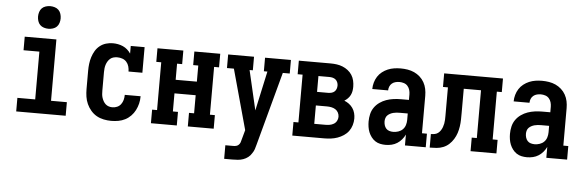

<svg xmlns="http://www.w3.org/2000/svg" viewBox="-56 -954 4112 1353"><g transform="rotate(5 2000.0 -277.5)"><path d="M75 0V-96H201V-434H89V-530H313V-96H425V0ZM250 -600Q234 -600 218 -605Q202 -610 191 -621Q180 -632 175 -648Q170 -664 170 -680Q170 -696 175 -712Q180 -728 191 -739Q202 -750 218 -755Q234 -760 250 -760Q266 -760 282 -755Q298 -750 309 -739Q320 -728 325 -712Q330 -696 330 -680Q330 -664 325 -648Q320 -632 309 -621Q298 -610 282 -605Q266 -600 250 -600Z M747 8Q721 8 694 2.5Q667 -3 644 -16Q621 -29 603 -50Q585 -71 574 -95.5Q563 -120 559 -146.5Q555 -173 555 -200V-330Q555 -355 558 -379.5Q561 -404 568.5 -427.5Q576 -451 588.5 -472Q601 -493 620.5 -508.5Q640 -524 664 -531Q688 -538 712 -538Q731 -538 749 -534.5Q767 -531 784 -523.5Q801 -516 815 -503.5Q829 -491 839 -476V-530H937V-349H839Q839 -367 834 -385Q829 -403 817 -416.5Q805 -430 787.5 -436Q770 -442 752 -442Q738 -442 725 -438.5Q712 -435 702 -426.5Q692 -418 685 -406.5Q678 -395 674 -382.5Q670 -370 668.5 -356.5Q667 -343 667 -330V-200Q667 -187 668 -174Q669 -161 673 -148.5Q677 -136 683.5 -124.5Q690 -113 699.5 -104.5Q709 -96 721.5 -92Q734 -88 747 -88Q765 -88 781 -95Q797 -102 807.5 -116Q818 -130 822.5 -147Q827 -164 827 -182Q827 -182 827 -182Q827 -182 827 -183H939Q939 -182 939 -181.5Q939 -181 939 -181Q939 -155 933 -130.5Q927 -106 915.5 -83.5Q904 -61 886 -42.5Q868 -24 845.5 -12.5Q823 -1 798 3.5Q773 8 747 8Z M1028 0V-96H1063V-434H1028V-530H1211V-434H1175V-320H1325V-434H1289V-530H1472V-434H1437V-96H1472V0H1289V-96H1325V-224H1175V-96H1211V0Z M1564 205V109H1621Q1631 109 1641 106.5Q1651 104 1658.5 96.5Q1666 89 1669.5 79.5Q1673 70 1675 60L1694 -9L1577 -434H1528V-530H1711V-434H1688L1753 -154L1814 -434H1789V-530H1972V-434H1923L1783 85Q1779 102 1773.5 118Q1768 134 1758 148Q1748 165 1732.5 177Q1717 189 1698.5 195.5Q1680 202 1660.5 203.5Q1641 205 1621 205Z M2028 0V-96H2063V-434H2028V-530H2253Q2275 -530 2296.5 -527Q2318 -524 2338 -516Q2358 -508 2375.5 -494.5Q2393 -481 2404.5 -463Q2416 -445 2421 -423.5Q2426 -402 2426 -380Q2426 -365 2423.5 -350Q2421 -335 2414 -321Q2407 -307 2396 -296Q2385 -285 2372 -277Q2390 -270 2405.5 -258.5Q2421 -247 2432 -231Q2443 -215 2448 -196Q2453 -177 2453 -158Q2453 -134 2446 -110.5Q2439 -87 2425 -68Q2411 -49 2390.5 -35.5Q2370 -22 2347.5 -14Q2325 -6 2301 -3Q2277 0 2253 0ZM2175 -322H2253Q2265 -322 2277 -325Q2289 -328 2298 -336Q2307 -344 2311 -355.5Q2315 -367 2315 -379Q2315 -390 2310.5 -401.5Q2306 -413 2297 -420.5Q2288 -428 2276.5 -431Q2265 -434 2253 -434H2175ZM2175 -96H2253Q2269 -96 2284 -98.5Q2299 -101 2312.5 -109Q2326 -117 2333.5 -131Q2341 -145 2341 -160Q2341 -160 2341 -160Q2341 -160 2341 -160Q2341 -176 2333.5 -190Q2326 -204 2313 -212Q2300 -220 2284.5 -223Q2269 -226 2253 -226H2175Z M2688 8Q2669 8 2650 4Q2631 0 2615 -10.5Q2599 -21 2587 -37Q2575 -53 2568 -70.5Q2561 -88 2558 -107.5Q2555 -127 2555 -146Q2555 -172 2561 -198Q2567 -224 2582 -245.5Q2597 -267 2619 -282.5Q2641 -298 2665.5 -306.5Q2690 -315 2716 -318.5Q2742 -322 2769 -322H2825V-361Q2825 -377 2820.5 -392.5Q2816 -408 2805.5 -420Q2795 -432 2779.5 -437Q2764 -442 2748 -442Q2734 -442 2720 -438.5Q2706 -435 2695 -426Q2684 -417 2678.5 -403.5Q2673 -390 2673 -376H2561Q2561 -399 2567.5 -422Q2574 -445 2586.5 -464.5Q2599 -484 2617.5 -498.5Q2636 -513 2657.5 -522Q2679 -531 2702 -534.5Q2725 -538 2748 -538Q2773 -538 2797.5 -534Q2822 -530 2844 -520Q2866 -510 2884.5 -493.5Q2903 -477 2915 -455.5Q2927 -434 2932 -410Q2937 -386 2937 -361V-96H2972V0H2825V-77Q2816 -58 2802 -41.5Q2788 -25 2770 -13.5Q2752 -2 2731 3Q2710 8 2688 8ZM2734 -88Q2752 -88 2770 -94Q2788 -100 2801 -113Q2814 -126 2819.5 -144Q2825 -162 2825 -180V-226H2769Q2757 -226 2745.5 -225Q2734 -224 2722.5 -221Q2711 -218 2700.5 -212.5Q2690 -207 2682 -199Q2674 -191 2670.5 -179.5Q2667 -168 2667 -157Q2667 -143 2671 -129.5Q2675 -116 2684 -106Q2693 -96 2706.5 -92Q2720 -88 2734 -88Z M3000 0V-96Q3013 -96 3026.5 -98.5Q3040 -101 3050.5 -109Q3061 -117 3068.5 -128.5Q3076 -140 3080.5 -152.5Q3085 -165 3087.5 -178Q3090 -191 3090.5 -204.5Q3091 -218 3091 -231.5Q3091 -245 3091 -258Q3091 -259 3091 -260.5Q3091 -262 3091 -263V-434H3056V-530H3472V-434H3437V-96H3472V0H3289V-96H3325V-434H3203V-264Q3203 -240 3202.5 -215.5Q3202 -191 3198.5 -167Q3195 -143 3187.5 -120Q3180 -97 3167 -76Q3154 -55 3136 -38.5Q3118 -22 3095.5 -13Q3073 -4 3048.5 -2Q3024 0 3000 0Z M3688 8Q3669 8 3650 4Q3631 0 3615 -10.5Q3599 -21 3587 -37Q3575 -53 3568 -70.5Q3561 -88 3558 -107.5Q3555 -127 3555 -146Q3555 -172 3561 -198Q3567 -224 3582 -245.5Q3597 -267 3619 -282.5Q3641 -298 3665.5 -306.5Q3690 -315 3716 -318.5Q3742 -322 3769 -322H3825V-361Q3825 -377 3820.5 -392.5Q3816 -408 3805.5 -420Q3795 -432 3779.5 -437Q3764 -442 3748 -442Q3734 -442 3720 -438.5Q3706 -435 3695 -426Q3684 -417 3678.5 -403.5Q3673 -390 3673 -376H3561Q3561 -399 3567.5 -422Q3574 -445 3586.5 -464.5Q3599 -484 3617.5 -498.5Q3636 -513 3657.5 -522Q3679 -531 3702 -534.5Q3725 -538 3748 -538Q3773 -538 3797.5 -534Q3822 -530 3844 -520Q3866 -510 3884.5 -493.5Q3903 -477 3915 -455.5Q3927 -434 3932 -410Q3937 -386 3937 -361V-96H3972V0H3825V-77Q3816 -58 3802 -41.5Q3788 -25 3770 -13.5Q3752 -2 3731 3Q3710 8 3688 8ZM3734 -88Q3752 -88 3770 -94Q3788 -100 3801 -113Q3814 -126 3819.5 -144Q3825 -162 3825 -180V-226H3769Q3757 -226 3745.5 -225Q3734 -224 3722.5 -221Q3711 -218 3700.5 -212.5Q3690 -207 3682 -199Q3674 -191 3670.5 -179.5Q3667 -168 3667 -157Q3667 -143 3671 -129.5Q3675 -116 3684 -106Q3693 -96 3706.5 -92Q3720 -88 3734 -88Z"/></g></svg>

Font: Iosevka Slab
Style: Bold
Weight: 700
Monospace: yes
Designer: Belleve Invis
Foundry: Belleve Invis
Version: Version 11.1.1; ttfautohint (v1.8.3)